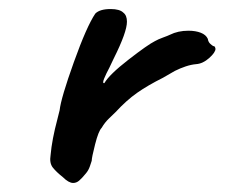

<svg xmlns="http://www.w3.org/2000/svg" viewBox="-20 -419 497 425"><path d="M92 -76Q95 -110 107 -155L112 -175Q115 -202 143.5 -281.5Q172 -361 191 -389Q201 -399 225 -399Q245 -399 253 -391Q261 -385 261 -371Q261 -348 232 -290L222 -269Q215 -256 210.5 -245Q206 -234 211 -235Q222 -254 264.5 -287Q307 -320 323 -328Q330 -332 341 -336Q352 -340 356 -342Q374 -351 397 -351Q413 -351 424.5 -346.5Q436 -342 440 -333Q441 -326 445.5 -322Q450 -318 452 -317Q455 -317 456 -314.5Q457 -312 457 -311Q457 -303 443 -290.5Q429 -278 414 -277Q403 -276 391 -272Q379 -268 367 -262L341 -247Q307 -230 283.5 -213.5Q260 -197 236 -171Q231 -166 221.5 -157Q212 -148 205 -136Q198 -129 190.5 -99.5Q183 -70 183 -63Q182 -60 179 -51Q176 -42 170 -35Q161 -24 155 -19Q149 -14 142 -14Q132 -14 119 -27Q105 -38 97 -48Q89 -58 92 -76Z"/></svg>

Font: Caveat
Style: Bold
Weight: 700
Designer: Pablo Impallari
Foundry: Pablo Impallari
Version: Version 1.500; ttfautohint (v1.6)